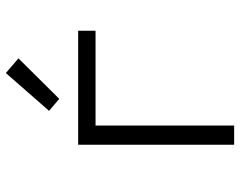

<svg xmlns="http://www.w3.org/2000/svg" viewBox="-100 -700 801 640"><g transform="rotate(-90 300.0 -380.5)"><path d="M137 0V-520H517V-462H201V0ZM290 -583 250 -617 376 -761 425 -719Z"/></g></svg>

Font: Iosevka Light Extended
Style: Regular
Weight: 300
Width: 7
Monospace: yes
Designer: Belleve Invis
Foundry: Belleve Invis
Version: Version 32.5.0; ttfautohint (v1.8.4)